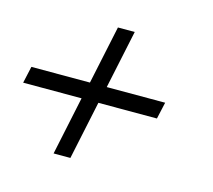

<svg xmlns="http://www.w3.org/2000/svg" viewBox="-79 -549 699 631"><g transform="rotate(15 270.5 -233.5)"><path d="M450.2 -205.1H251L209 -6.3H151.9L193.8 -205.1H-4.9L7.8 -262.2H207L249 -460.9H306.2L264.2 -262.2H462.9Z"/></g></svg>

Font: Anonymous Pro
Style: Italic
Weight: 400
Italic angle: -12°
Monospace: yes
Designer: Mark Simonson
Version: Version 1.003